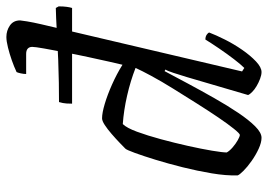

<svg xmlns="http://www.w3.org/2000/svg" viewBox="-139 -701 840 602"><g transform="rotate(-90 281.0 -400.0)"><path d="M257 -594Q257 -614 259 -623Q261 -632 262 -635Q288 -635 322.5 -635.5Q357 -636 394.5 -637.5Q432 -639 466.5 -641Q501 -643 525.5 -644Q550 -645 557 -645L562 -636Q562 -621 560.5 -610.5Q559 -600 557 -594ZM150 0Q135 0 115.5 -9Q96 -18 77.5 -31Q59 -44 46.5 -56.5Q34 -69 32 -75Q31 -111 38.5 -156Q46 -201 57.5 -247Q69 -293 81 -332Q93 -371 102.5 -397Q112 -423 116 -427Q122 -433 134.5 -445Q147 -457 162 -470Q177 -483 190 -491.5Q203 -500 211 -500Q228 -500 256.5 -491.5Q285 -483 317.5 -468.5Q350 -454 379 -436Q382 -448 388.5 -477Q395 -506 403 -543Q411 -580 418 -617Q425 -654 430 -682Q435 -710 435 -719Q435 -728 429.5 -733Q424 -738 413 -738H350Q350 -746 352 -755Q354 -764 356 -768Q373 -776 393 -783Q413 -790 433 -795Q453 -800 466 -800Q486 -800 502 -789Q518 -778 518 -757Q518 -754 515 -735.5Q512 -717 506 -691L358 -61L369 -54Q380 -65 396.5 -86.5Q413 -108 430 -133Q447 -158 458 -176Q467 -176 473 -172Q479 -168 480 -164Q472 -143 458 -115Q444 -87 426 -61Q408 -35 389.5 -17.5Q371 0 356 0Q347 0 335 -4.5Q323 -9 312 -15.5Q301 -22 293.5 -29.5Q286 -37 284 -42L340 -233Q347 -256 353.5 -276Q360 -296 364 -301L359 -304Q341 -270 319 -229Q297 -188 274 -147.5Q251 -107 228.5 -73.5Q206 -40 186 -20Q166 0 150 0ZM159 -68Q163 -68 178 -86.5Q193 -105 214 -136Q235 -167 258 -203.5Q281 -240 304 -277Q327 -314 344 -345.5Q361 -377 369 -395Q328 -411 282 -421.5Q236 -432 193 -435Q181 -423 169 -390.5Q157 -358 145.5 -315.5Q134 -273 124.5 -230.5Q115 -188 109.5 -155Q104 -122 104 -109Q109 -100 120 -90.5Q131 -81 142.5 -74.5Q154 -68 159 -68Z"/></g></svg>

Font: Texturina Medium 12pt ExtraLight
Style: Italic
Weight: 250
Italic angle: -11°
Version: Version 1.002